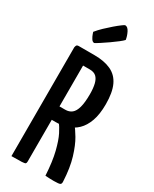

<svg xmlns="http://www.w3.org/2000/svg" viewBox="-234 -982 838 1042"><g transform="rotate(30 185.0 -461.0)"><path d="M68 -280Q52 -280 51 -285Q50 -290 50 -303V-681Q50 -683 50.5 -691.5Q51 -700 63 -700H154Q217 -700 259 -680.5Q301 -661 321.5 -617Q342 -573 342 -500Q342 -436 326.5 -393.5Q311 -351 285 -326Q259 -301 226 -290.5Q193 -280 156 -280ZM39 0V-682Q39 -682 41.5 -691Q44 -700 57 -700H112Q126 -700 128 -691Q130 -682 130 -682V-18Q130 -9 126 -5.5Q122 -2 103 -1Q84 0 39 0ZM305 2Q295 2 281 1.5Q267 1 252 0Q247 -87 232.5 -145Q218 -203 201 -236.5Q184 -270 171 -285Q158 -300 158 -300Q158 -300 155.5 -306Q153 -312 164 -318L214 -347Q228 -347 233 -337Q233 -337 249 -319.5Q265 -302 287.5 -264Q310 -226 328.5 -165.5Q347 -105 351 -20Q352 -7 345 -2.5Q338 2 305 2ZM129 -364H166Q190 -364 206.5 -377Q223 -390 231.5 -421Q240 -452 240 -504Q240 -542 233.5 -568Q227 -594 212.5 -607Q198 -620 172 -620H129ZM121 -756Q110 -756 102 -769Q94 -782 90 -794Q86 -806 86 -806Q102 -826 123 -846Q144 -866 165 -884Q186 -902 201 -913Q216 -924 219 -924Q235 -924 246.5 -901Q258 -878 261 -856Q254 -848 235.5 -833.5Q217 -819 194 -803Q171 -787 151 -774Q131 -761 121 -756Z"/></g></svg>

Font: Yanone Kaffeesatz ExtraLight Medium
Style: Regular
Weight: 500
Version: Version 2.003